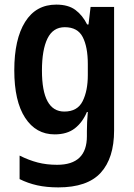

<svg xmlns="http://www.w3.org/2000/svg" viewBox="-20 -573 580 833"><path d="M224 -553Q276 -553 307 -530Q338 -507 358 -467H364L373 -543H475V-7Q475 113 417 176.5Q359 240 233 240Q182 240 141.5 231Q101 222 65 204V102Q105 122 143.5 132Q182 142 228 142Q357 142 357 18V-4Q357 -23 358 -44Q359 -65 361 -87H357Q338 -42 304.5 -16Q271 10 217 10Q136 10 89 -62Q42 -134 42 -268Q42 -403 89 -478Q136 -553 224 -553ZM261 -455Q210 -455 186 -406Q162 -357 162 -267Q162 -89 259 -89Q316 -89 338.5 -134Q361 -179 361 -247V-295Q361 -369 339 -412Q317 -455 261 -455Z"/></svg>

Font: Noto Sans Hebrew Condensed SemiBold
Style: Regular
Weight: 600
Width: 3
Designer: Ben Nathan
Foundry: Google LLC
Version: Version 3.001; ttfautohint (v1.8.4.7-5d5b)